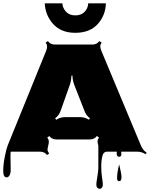

<svg xmlns="http://www.w3.org/2000/svg" viewBox="-24 -921 911 1166"><path d="M511.7 -900.9H619.1Q617.2 -829.6 571.3 -776.9Q522.9 -721.7 433.1 -721.7Q345.7 -721.7 296.9 -777.3Q251.5 -829.6 247.6 -900.9H354.5Q356.9 -870.6 377.4 -849.1Q397.9 -827.6 433.3 -827.6Q468.8 -827.6 489.5 -848.9Q510.3 -870.1 511.7 -900.9ZM39.6 31.2 41 108.9Q41 132.3 33.7 144.3Q26.4 156.2 16.1 156.2Q-4.4 156.2 -4.4 116.7Q-4.4 77.1 5.4 29.1Q15.1 -19 22.5 -37.1L256.8 -613.8Q261.7 -626.5 261.7 -638.7Q261.7 -650.9 253.4 -662.6L267.1 -671.4Q281.2 -650.4 311 -650.4H535.6Q564.9 -650.4 579.1 -671.4L593.3 -662.6Q585 -650.9 585 -640.1Q585 -629.4 590.8 -614.3L832 -36.6Q843.3 -9.3 866.7 6.3L860.8 15.6Q836.9 0 807.6 0H711.9Q712.9 10.7 712.9 15.1Q712.9 31.2 699.7 31.2Q693.8 31.2 689.2 26.6Q684.6 22 684.6 13.4Q684.6 4.9 685.5 0H626.5Q605 0 598.6 23.4Q590.8 52.2 590.8 89.6Q590.8 127 595.7 157.7Q600.6 188.5 600.6 200Q600.6 211.4 595 218.5Q589.4 225.6 581.1 225.6Q572.8 225.6 566.9 218.8Q561 211.9 561 199.7Q561 187.5 567.1 152.3Q573.2 117.2 573.2 99.6V-37.6Q568.4 -50.8 568.4 -62Q568.4 -73.2 577.1 -85.9L564.5 -95.2Q549.8 -74.2 520.5 -74.2H319.8Q290.5 -74.2 275.9 -94.7L263.2 -85.9Q272.5 -72.8 272.5 -61.5Q272.5 -50.3 269 -37.6V-37.1Q264.6 -20.5 264.6 -11.7Q264.6 -2.9 274.4 11.2L261.7 20.5Q247.1 0 217.8 0H41Q39.6 9.3 39.6 31.2ZM370.1 -209.5H463.4Q492.7 -209.5 516.1 -193.8L522.5 -203.1Q499.5 -218.8 489.3 -246.6L427.2 -405.3Q416.5 -433.1 416 -461.9H409.7Q408.7 -429.7 399.9 -405.3L343.8 -247.1Q333.5 -218.8 311 -203.1L317.4 -193.4Q340.3 -209.5 370.1 -209.5ZM687 161.6Q687 127.9 699.7 77.1Q713.9 135.7 713.9 153.3Q713.9 179.2 700.4 179.2Q687 179.2 687 161.6Z"/></svg>

Font: Nosifer Caps
Style: Regular
Weight: 800
Version: Version 001.002